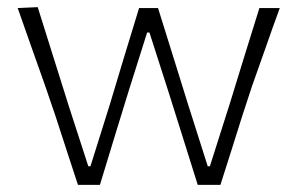

<svg xmlns="http://www.w3.org/2000/svg" viewBox="-20 -517 832 537"><path d="M198 0Q182.5 -47 167.2 -94Q152 -141 136.5 -188.5L106.5 -276.5Q87 -331 68 -385Q49 -439 29.5 -494.5L85.5 -497Q106.5 -430.5 129.2 -357.8Q152 -285 173 -218.5L227 -52H233L286.5 -222.5Q306.5 -289.5 327.2 -357.8Q348 -426 369 -494.5H422Q442.5 -429.5 463.5 -361.5Q484.5 -293.5 506 -225L561 -52H567L622.5 -226.5Q643 -293 664.8 -363.8Q686.5 -434.5 705.5 -494.5H762.5Q742.5 -440 723.5 -385.2Q704.5 -330.5 685 -276.5L656.5 -189.5Q641.5 -140.5 626.2 -93.2Q611 -46 596.5 0H533Q513 -64.5 491.2 -133.2Q469.5 -202 450 -264L398 -426H391.5L340 -263Q321 -202 300.2 -133.5Q279.5 -65 259.5 0Z"/></svg>

Font: Commissioner Loud ExtraLight
Style: Regular
Weight: 200
Designer: Kostas Bartsokas
Foundry: Kostas Bartsokas
Version: Version 1.000; ttfautohint (v1.8.3)